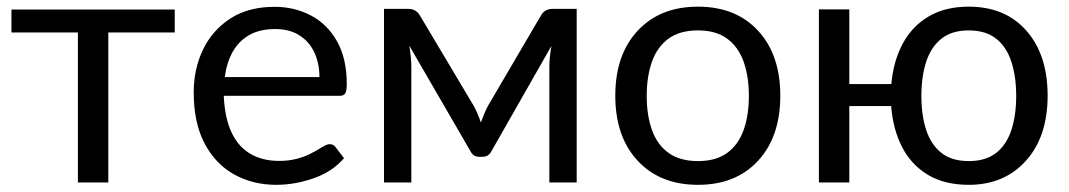

<svg xmlns="http://www.w3.org/2000/svg" viewBox="-20 -534 3128 562"><path d="M297 0H208V-439H13.5V-506H491.5V-439H297Z M788.5 7Q720.5 7 665.8 -23.2Q611 -53.5 579 -113.8Q547 -174 547 -264Q547 -332 574.2 -388.8Q601.5 -445.5 654.2 -479.8Q707 -514 783.5 -514Q843 -514 891 -488.2Q939 -462.5 967 -412.2Q995 -362 995 -288.5Q995 -268.5 990.8 -261Q986.5 -253.5 973.5 -253.5H635Q638 -187 658.5 -144.8Q679 -102.5 714.5 -82.8Q750 -63 796 -63Q825.5 -63 848 -69Q870.5 -75 887 -83.2Q903.5 -91.5 915.5 -99Q924.5 -104.5 931.8 -108.2Q939 -112 945 -112Q956.5 -112 962 -103.5L987 -71Q952.5 -31 897.5 -12Q843 7 788.5 7ZM915 -308.5Q915 -348 900.5 -379.8Q886 -411.5 857 -430.2Q828 -449 785.5 -449Q740.5 -449 709.8 -431.5Q679 -414 661.2 -382.5Q643.5 -351 638 -308.5Z M1668 0H1588V-337Q1588 -365 1594 -399.5L1418.5 -91.5Q1410 -75 1392.5 -75H1382.5Q1365.5 -75 1357 -91.5L1178 -400.5Q1184 -366.5 1184 -337V0H1104V-508H1175.5Q1198 -508 1209.5 -488L1367 -223.5Q1379 -201 1387.5 -175.5Q1396.5 -201 1408 -223.5L1563 -488Q1574 -508 1597 -508H1668Z M2023 7Q1912 7 1846.5 -63.5Q1781 -134 1781 -254Q1781 -373.5 1846.5 -444Q1912 -514.5 2023 -514.5Q2134 -514.5 2199 -444Q2264 -373.5 2264 -254Q2264 -134 2199 -63.5Q2134 7 2023 7ZM2023 -62.5Q2075.5 -62.5 2108.2 -86.2Q2141 -110 2156.5 -153Q2172 -196 2172 -253.5Q2172 -310.5 2156.5 -353.8Q2141 -397 2108.2 -421Q2075.5 -445 2023 -445Q1970 -445 1937 -421Q1904 -397 1888.5 -353.8Q1873 -310.5 1873 -253.5Q1873 -196 1888.5 -153Q1904 -110 1937.2 -86.2Q1970.5 -62.5 2023 -62.5Z M2815.5 7Q2745 7 2696.2 -22.2Q2647.5 -51.5 2620.8 -103Q2594 -154.5 2588.5 -223.5H2466V0H2377V-506.5H2466V-288H2589Q2595 -355.5 2622.5 -406.5Q2650 -457.5 2698.5 -486Q2747 -514.5 2815.5 -514.5Q2922.5 -514.5 2984.5 -444Q3046.5 -373.5 3046.5 -254Q3046.5 -134 2983 -63.5Q2920 7 2815.5 7ZM2815.5 -62.5Q2865 -62.5 2895.5 -86.2Q2926 -110 2940.2 -153Q2954.5 -196 2954.5 -253.5Q2954.5 -310.5 2940.2 -353.8Q2926 -397 2895.5 -421Q2865 -445 2815.5 -445Q2766.5 -445 2736 -421Q2705.5 -397 2691.2 -353.8Q2677 -310.5 2677 -253.5Q2677 -196 2691.2 -153Q2705.5 -110 2736 -86.2Q2766.5 -62.5 2815.5 -62.5Z"/></svg>

Font: Verano Sans
Style: Regular
Weight: 400
Designer: Lukasz Dziedzic with Adam Twardoch and Botio Nikoltchev
Foundry: tyPoland Lukasz Dziedzic
Version: Version 3.001;December 28, 2019;FontCreator 12.0.0.2547 64-b